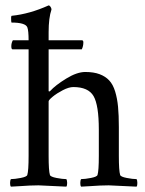

<svg xmlns="http://www.w3.org/2000/svg" viewBox="-20 -698 544 721"><path d="M300.3 -427.7Q332 -427.7 354 -419.4Q376 -411.1 390.1 -396Q404.3 -380.9 412.4 -354.5Q420.4 -328.1 423.3 -296.9Q426.3 -265.6 426.3 -220.7V-113.3Q426.3 -56.6 431.2 -41Q433.1 -34.2 455.8 -29.8Q478.5 -25.4 492.7 -25.4Q495.6 -21.5 495.8 -11.2Q496.1 -1 492.7 2.9Q392.6 -2 388.2 -2Q371.1 -2 355.2 -1.2Q339.4 -0.5 318.8 1Q298.3 2.4 284.7 2.9Q281.2 -1 281.5 -11.2Q281.7 -21.5 284.7 -25.4Q298.8 -25.4 321.5 -29.8Q344.2 -34.2 346.2 -41Q351.1 -56.6 351.1 -113.3V-210.9Q351.1 -303.2 331.3 -337.2Q311.5 -371.1 255.4 -371.1Q238.8 -371.1 216.1 -359.4Q193.4 -347.7 178 -335Q162.6 -322.3 162.6 -317.4V-113.3Q162.6 -56.6 167.5 -41Q169.4 -34.2 192.1 -29.8Q214.8 -25.4 229 -25.4Q231.9 -21.5 232.2 -11.2Q232.4 -1 229 2.9Q128.9 -2 124.5 -2Q107.4 -2 91.6 -1.2Q75.7 -0.5 55.2 1Q34.7 2.4 21 2.9Q17.6 -1 17.8 -11.2Q18.1 -21.5 21 -25.4Q35.2 -25.4 57.9 -29.8Q80.6 -34.2 82.5 -41Q87.4 -56.6 87.4 -113.3V-544.9Q87.4 -584 82.5 -595.7Q75.2 -613.3 22.9 -613.3Q22.5 -613.3 22 -619.4Q21.5 -625.5 21.7 -631.8Q22 -638.2 23.9 -638.7Q91.3 -645.5 162.6 -677.7Q166 -677.7 169.7 -672.6Q173.3 -667.5 173.3 -662.1Q162.6 -630.9 162.6 -577.1V-356.4Q162.6 -354.5 165.5 -354.5Q166.5 -354.5 168.5 -356.4Q188 -377.9 228.5 -402.8Q269 -427.7 300.3 -427.7ZM28.3 -546.9H287.1Q293 -546.9 293 -539.1Q293 -524.4 287.1 -512.7H27.3Q22.5 -512.7 22.5 -524.4Q22.5 -536.6 28.3 -546.9Z"/></svg>

Font: Amiri
Style: Regular
Weight: 400
Designer: Khaled Hosny
Version: Version 000.108